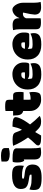

<svg xmlns="http://www.w3.org/2000/svg" viewBox="1474 -2306 852 3840"><g transform="rotate(-90 1900.0 -386.0)"><path d="M254 -180Q276 -180 294 -180.5Q312 -181 326 -182Q331 -202 323 -212Q315 -222 280 -227L207 -238Q144 -248 107.5 -266.5Q71 -285 55.5 -317Q40 -349 40 -397Q40 -482 110 -526Q180 -570 315 -570Q388 -570 423 -560Q458 -550 474 -533Q496 -511 503 -482Q510 -453 510 -398Q510 -368 504 -336H498Q473 -350 427 -361Q381 -372 304 -372Q265 -372 255 -366Q245 -360 245 -349Q245 -341 256 -335Q267 -329 300 -324L378 -314Q460 -304 495 -264.5Q530 -225 530 -157Q530 -107 507.5 -66.5Q485 -26 428 -3Q371 20 265 20Q192 20 149 12.5Q106 5 84.5 -6.5Q63 -18 51 -29Q20 -60 20 -138Q20 -185 31 -221H37Q71 -207 100 -197.5Q129 -188 165 -184Q201 -180 254 -180Z M631 -118V-335H625Q621 -328 614 -328Q598 -328 584 -366Q570 -404 570 -465Q570 -497 573 -517Q576 -537 581 -556Q595 -559 615.5 -560Q636 -561 647 -561Q736 -561 780.5 -550.5Q825 -540 839.5 -522Q854 -504 854 -483V-175Q854 -124 857 -79Q860 -34 871 0Q844 5 821.5 7.5Q799 10 768 10Q695 10 663 -22Q631 -54 631 -118ZM589 -782Q618 -787 649.5 -789.5Q681 -792 707 -792Q772 -792 815.5 -775Q859 -758 859 -713V-635Q831 -626 799 -621.5Q767 -617 741 -617Q677 -617 633 -634Q589 -651 589 -696Z M904 -550Q933 -555 960.5 -557.5Q988 -560 1031 -560Q1098 -560 1129 -546.5Q1160 -533 1173 -496Q1185 -464 1196 -436Q1207 -408 1221 -379H1229Q1250 -421 1264 -466.5Q1278 -512 1288 -562H1310Q1395 -562 1436 -547Q1477 -532 1477 -498Q1477 -474 1463 -435Q1445 -385 1411 -329Q1377 -273 1331 -211Q1369 -162 1410.5 -114.5Q1452 -67 1502 -18Q1489 -7 1458 1.5Q1427 10 1395 10Q1344 10 1312 -0.5Q1280 -11 1245 -43Q1225 -62 1210.5 -77Q1196 -92 1185 -104H1176Q1157 -72 1142 -44.5Q1127 -17 1110 10H1061Q982 10 946.5 -6.5Q911 -23 911 -48Q911 -63 916 -74Q921 -85 937 -101Q974 -139 1008 -176.5Q1042 -214 1070 -251Q1023 -318 980.5 -392Q938 -466 904 -550Z M1973 -224Q1978 -202 1979.5 -186Q1981 -170 1981 -151Q1981 -103 1972 -68Q1963 -33 1949 -19Q1934 -4 1906.5 3Q1879 10 1820 10Q1766 10 1715.5 -16Q1665 -42 1632.5 -92.5Q1600 -143 1600 -215V-348Q1549 -361 1529.5 -402Q1510 -443 1510 -531V-550H1600V-702Q1620 -706 1642.5 -707.5Q1665 -709 1687 -709Q1748 -709 1777.5 -702Q1807 -695 1816 -677.5Q1825 -660 1825 -626V-550H1909Q1951 -550 1966.5 -523Q1982 -496 1982 -423Q1982 -403 1980.5 -379Q1979 -355 1975 -340H1825V-246Q1825 -220 1828 -200H1838Q1879 -200 1907.5 -205.5Q1936 -211 1967 -224Z M2340 -564Q2404 -564 2456 -535.5Q2508 -507 2539 -456.5Q2570 -406 2570 -339V-336Q2570 -287 2564 -263.5Q2558 -240 2548.5 -233.5Q2539 -227 2528 -227H2344Q2307 -227 2283 -235.5Q2259 -244 2245 -257L2242 -256V-244Q2242 -225 2244 -206.5Q2246 -188 2252 -170Q2288 -160 2330 -160Q2375 -160 2409.5 -163Q2444 -166 2476 -175Q2508 -184 2543 -201H2549Q2554 -182 2556 -166Q2558 -150 2558 -132Q2558 -63 2512 -26Q2486 -6 2444.5 4Q2403 14 2328 14Q2184 14 2107 -58.5Q2030 -131 2030 -251V-261Q2030 -349 2069.5 -417Q2109 -485 2179 -524.5Q2249 -564 2340 -564ZM2325 -386Q2255 -386 2244 -313H2371Q2374 -322 2374 -336Q2374 -365 2363 -382Q2347 -386 2325 -386Z M2940 -564Q3004 -564 3056 -535.5Q3108 -507 3139 -456.5Q3170 -406 3170 -339V-336Q3170 -287 3164 -263.5Q3158 -240 3148.5 -233.5Q3139 -227 3128 -227H2944Q2907 -227 2883 -235.5Q2859 -244 2845 -257L2842 -256V-244Q2842 -225 2844 -206.5Q2846 -188 2852 -170Q2888 -160 2930 -160Q2975 -160 3009.5 -163Q3044 -166 3076 -175Q3108 -184 3143 -201H3149Q3154 -182 3156 -166Q3158 -150 3158 -132Q3158 -63 3112 -26Q3086 -6 3044.5 4Q3003 14 2928 14Q2784 14 2707 -58.5Q2630 -131 2630 -251V-261Q2630 -349 2669.5 -417Q2709 -485 2779 -524.5Q2849 -564 2940 -564ZM2925 -386Q2855 -386 2844 -313H2971Q2974 -322 2974 -336Q2974 -365 2963 -382Q2947 -386 2925 -386Z M3455 0Q3436 4 3414.5 5.5Q3393 7 3370 7Q3294 7 3264.5 -14.5Q3235 -36 3235 -92V-410Q3235 -493 3217 -550Q3243 -555 3269 -557.5Q3295 -560 3320 -560Q3390 -560 3422.5 -530.5Q3455 -501 3455 -444V-427H3461Q3484 -489 3532 -526.5Q3580 -564 3632 -564Q3656 -564 3679.5 -545.5Q3703 -527 3722.5 -496.5Q3742 -466 3753.5 -429.5Q3765 -393 3765 -356V-140Q3765 -98 3769 -63Q3773 -28 3782 0Q3755 5 3730.5 7.5Q3706 10 3675 10Q3528 10 3528 -118Q3528 -142 3539 -206Q3550 -270 3569 -349Q3559 -354 3539 -354Q3516 -354 3492.5 -340.5Q3469 -327 3455 -293Z"/></g></svg>

Font: Recursive Sn Csl St XBk
Style: Regular
Weight: 1000
Version: Version 1.079;hotconv 1.0.112;makeotfexe 2.5.65598; ttfautoh